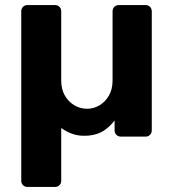

<svg xmlns="http://www.w3.org/2000/svg" viewBox="-20 -540 684 759"><path d="M89 199Q78 199 71 192Q64 185 64 175V-495Q64 -506 71 -513Q78 -520 89 -520H198Q208 -520 215 -513Q222 -506 222 -495V-222Q222 -187 236.5 -162Q251 -137 274.5 -123.5Q298 -110 324 -110Q350 -110 373 -123.5Q396 -137 410.5 -162Q425 -187 425 -222V-495Q425 -506 432 -513Q439 -520 450 -520H556Q566 -520 573 -513Q580 -506 580 -495V-25Q580 -14 573 -7Q566 0 556 0H458Q447 0 440 -7Q433 -14 433 -25V-64Q416 -41 392 -24.5Q368 -8 331 -4Q296 -1 270 -9.5Q244 -18 222 -34V175Q222 185 215 192Q208 199 198 199Z"/></svg>

Font: Rubik SemiBold
Style: Regular
Weight: 600
Designer: Hubert and Fischer
Foundry: Hubert and Fischer
Version: Version 2.300;gftools[0.9.30]